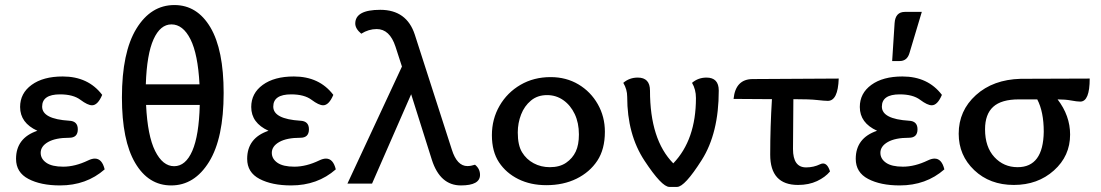

<svg xmlns="http://www.w3.org/2000/svg" viewBox="-20 -731 4385 765"><path d="M219.2 7.8Q142.6 7.8 93.3 -18.1Q43.9 -43.9 43.9 -98.1Q43.9 -181.2 128.9 -210Q60.1 -241.2 60.1 -304.7Q60.1 -359.4 106 -392.8Q151.9 -426.3 230 -426.3Q331.5 -426.3 387.2 -353Q369.6 -311.5 346.7 -311.5Q329.6 -311.5 300.5 -333.3Q271.5 -355 219.2 -355Q147.9 -355 147.9 -306.2Q147.9 -256.8 255.9 -250Q290 -248.5 290 -215.8Q290 -182.1 255.9 -182.1Q201.7 -182.1 171.9 -165.3Q142.1 -148.4 142.1 -122.1Q142.1 -98.1 164.6 -82.5Q187 -66.9 231.9 -66.9Q279.3 -66.9 331.1 -91.8Q346.2 -99.1 357.9 -99.1Q386.7 -99.1 397 -56.2Q324.2 7.8 219.2 7.8Z M662.1 7.8Q571.3 7.8 518.6 -81.8Q465.8 -171.4 465.8 -342.8Q465.8 -522.5 523.4 -616.7Q581.1 -710.9 674.8 -710.9Q765.6 -710.9 818.4 -621.8Q871.1 -532.7 871.1 -360.8Q871.1 -180.2 813 -86.2Q754.9 7.8 662.1 7.8ZM774.9 -395Q768.6 -515.6 738.8 -574.7Q709 -633.8 663.1 -633.8Q618.7 -633.8 591.8 -574.5Q564.9 -515.1 561 -395ZM673.8 -68.8Q719.7 -68.8 746.3 -130.1Q772.9 -191.4 775.9 -313H562Q567.9 -189.9 598.1 -129.4Q628.4 -68.8 673.8 -68.8Z M1140.1 7.8Q1063.5 7.8 1014.2 -18.1Q964.8 -43.9 964.8 -98.1Q964.8 -181.2 1049.8 -210Q981 -241.2 981 -304.7Q981 -359.4 1026.9 -392.8Q1072.8 -426.3 1150.9 -426.3Q1252.4 -426.3 1308.1 -353Q1290.5 -311.5 1267.6 -311.5Q1250.5 -311.5 1221.4 -333.3Q1192.4 -355 1140.1 -355Q1068.8 -355 1068.8 -306.2Q1068.8 -256.8 1176.8 -250Q1210.9 -248.5 1210.9 -215.8Q1210.9 -182.1 1176.8 -182.1Q1122.6 -182.1 1092.8 -165.3Q1063 -148.4 1063 -122.1Q1063 -98.1 1085.4 -82.5Q1107.9 -66.9 1152.8 -66.9Q1200.2 -66.9 1252 -91.8Q1267.1 -99.1 1278.8 -99.1Q1307.6 -99.1 1317.9 -56.2Q1245.1 7.8 1140.1 7.8Z M1816.4 7.8Q1733.4 7.8 1700.7 -94.2L1618.2 -355.5L1462.4 0.5H1364.3L1581.5 -465.8L1555.7 -545.4Q1532.7 -615.2 1481 -615.2Q1448.7 -615.2 1419.4 -596.7Q1395.5 -616.7 1395.5 -637.2Q1395.5 -691.9 1495.1 -691.9Q1600.6 -691.9 1632.8 -592.8L1780.3 -134.8Q1800.8 -69.3 1842.3 -69.3Q1856 -69.3 1872.6 -74.7Q1892.6 -58.6 1892.6 -34.2Q1892.6 7.8 1816.4 7.8Z M2156.7 6.8Q2094.2 6.8 2045.4 -17.3Q1996.6 -41.5 1968.3 -84.2Q1939.9 -127 1939.9 -192.4Q1939.9 -256.8 1970.5 -309.6Q2001 -362.3 2054 -393.1Q2106.9 -423.8 2173.8 -423.8Q2235.8 -423.8 2284.7 -394.8Q2333.5 -365.7 2361.8 -315.9Q2390.1 -266.1 2390.1 -206.1Q2390.1 -136.2 2359.9 -90.6Q2329.6 -44.9 2277.1 -19Q2224.6 6.8 2156.7 6.8ZM2170.9 -64.9Q2210 -64.9 2235.6 -82.5Q2261.2 -100.1 2273.9 -127Q2286.6 -153.8 2286.6 -195.3Q2286.6 -241.2 2270 -276.4Q2253.4 -311.5 2224.6 -331.8Q2195.8 -352.1 2159.7 -352.1Q2121.6 -352.1 2095.5 -330.3Q2069.3 -308.6 2056.2 -274.7Q2043 -240.7 2043 -203.1Q2043 -152.3 2060.1 -124.3Q2077.1 -96.2 2106.2 -80.6Q2135.3 -64.9 2170.9 -64.9Z M2677.7 13.7H2647Q2616.7 13.7 2547.9 -90.8Q2479 -195.3 2479 -345.2Q2479 -375 2463.4 -400.9Q2487.8 -421.9 2521 -421.9Q2569.8 -421.9 2569.8 -370.1Q2569.8 -174.3 2662.6 -80.1Q2752.9 -174.3 2752.9 -340.3Q2752.9 -375 2737.3 -400.9Q2761.7 -421.9 2794.9 -421.9Q2843.8 -421.9 2843.8 -370.1Q2843.8 -200.2 2775.9 -93.3Q2708 13.7 2677.7 13.7Z M3159.7 5.9Q3048.8 5.9 3048.8 -114.7Q3048.8 -225.6 3055.7 -335.9L2902.8 -336.9Q2910.6 -416 2979.5 -416L3321.8 -418Q3318.8 -329.1 3278.3 -329.1Q3265.6 -329.1 3235.6 -332.5Q3205.6 -335.9 3141.1 -335.9L3139.6 -137.2Q3139.6 -64 3191.9 -64Q3221.7 -64 3248 -76.7Q3253.9 -79.6 3259.3 -79.6Q3277.3 -79.6 3287.1 -47.9Q3268.1 -24.9 3235.4 -9.5Q3202.6 5.9 3159.7 5.9Z M3564.9 7.8Q3488.3 7.8 3439 -18.1Q3389.6 -43.9 3389.6 -98.1Q3389.6 -181.2 3474.6 -210Q3405.8 -241.2 3405.8 -304.7Q3405.8 -359.4 3451.7 -392.8Q3497.6 -426.3 3575.7 -426.3Q3677.2 -426.3 3732.9 -353Q3715.3 -311.5 3692.4 -311.5Q3675.3 -311.5 3646.2 -333.3Q3617.2 -355 3564.9 -355Q3493.7 -355 3493.7 -306.2Q3493.7 -256.8 3601.6 -250Q3635.7 -248.5 3635.7 -215.8Q3635.7 -182.1 3601.6 -182.1Q3547.4 -182.1 3517.6 -165.3Q3487.8 -148.4 3487.8 -122.1Q3487.8 -98.1 3510.3 -82.5Q3532.7 -66.9 3577.6 -66.9Q3625 -66.9 3676.8 -91.8Q3691.9 -99.1 3703.6 -99.1Q3732.4 -99.1 3742.7 -56.2Q3669.9 7.8 3564.9 7.8ZM3564.5 -487.8H3534.7L3544.4 -638.7Q3547.4 -683.6 3585.4 -683.6H3652.8L3603.5 -519Q3594.2 -487.8 3564.5 -487.8Z M4019.5 5.9Q3923.8 5.9 3861.8 -53Q3799.8 -111.8 3799.8 -198.2Q3799.8 -290 3868.4 -352.1Q3937 -414.1 4046.9 -417L4321.8 -418Q4321.8 -326.2 4284.2 -326.2Q4271.5 -326.2 4248 -330.6Q4224.6 -335 4193.8 -335Q4243.7 -270 4243.7 -194.8Q4243.7 -109.4 4179.2 -51.8Q4114.7 5.9 4019.5 5.9ZM4034.7 -64.9Q4136.7 -64.9 4138.7 -206.1Q4138.7 -285.6 4112.8 -335H4039.6Q3969.7 -335 3937.3 -305.4Q3904.8 -275.9 3904.8 -215.8Q3904.8 -145.5 3941.9 -105.2Q3979 -64.9 4034.7 -64.9Z"/></svg>

Font: Bainsley
Style: Regular
Weight: 400
Designer: Paul James MIller
Foundry: High-Logic / Made with FontCreator
Version: Version 1.411;March 28, 2021;FontCreator 13.0.0.2683 64-bit